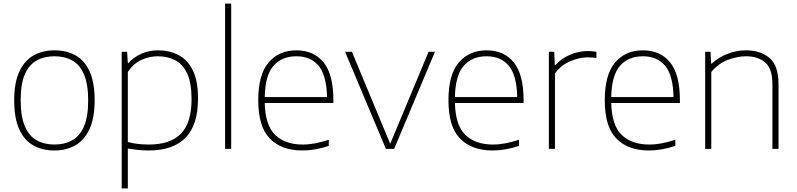

<svg xmlns="http://www.w3.org/2000/svg" viewBox="-20 -828 4434 1068"><path d="M283 9Q216 9 165.5 -19.2Q115 -47.5 87 -109Q59 -170.5 59 -270Q59 -368 87.2 -429.2Q115.5 -490.5 166 -519.2Q216.5 -548 283 -548Q350 -548 400.2 -520Q450.5 -492 478.5 -430.8Q506.5 -369.5 506.5 -270Q506.5 -172 478.2 -110.5Q450 -49 399.8 -20Q349.5 9 283 9ZM283 -24Q340 -24 382 -47.8Q424 -71.5 447.2 -125.2Q470.5 -179 470.5 -269Q470.5 -360 447.2 -414Q424 -468 382 -491.5Q340 -515 283 -515Q226 -515 183.8 -491.5Q141.5 -468 118.2 -414.5Q95 -361 95 -271.5Q95 -180 118.2 -125.8Q141.5 -71.5 183.8 -47.8Q226 -24 283 -24Z M657 220V-540H687L691 -476.5H694Q722 -509 765 -528.5Q808 -548 859.5 -548Q922 -548 972.2 -522.2Q1022.5 -496.5 1052 -437.8Q1081.5 -379 1081.5 -280Q1081.5 -133 1012.2 -62Q943 9 807 9Q776 9 746 5.8Q716 2.5 691 -1.5V220ZM809 -24Q927 -24 986.2 -84.2Q1045.5 -144.5 1045.5 -276Q1045.5 -367 1021 -419.2Q996.5 -471.5 954 -493.2Q911.5 -515 858 -515Q811.5 -515 767.2 -495Q723 -475 691 -428.5V-38Q743 -24 809 -24Z M1232 0V-808H1266V0Z M1662.5 9Q1546 9 1481.2 -57Q1416.5 -123 1416.5 -270Q1416.5 -413.5 1474.2 -480.8Q1532 -548 1628.5 -548Q1725.5 -548 1780 -480.8Q1834.5 -413.5 1834.5 -270V-255H1452.5Q1455.5 -130.5 1511 -77.2Q1566.5 -24 1664.5 -24Q1698 -24 1733.2 -30.8Q1768.5 -37.5 1809 -50.5V-16.5Q1732.5 9 1662.5 9ZM1628.5 -515Q1548.5 -515 1501.8 -462.5Q1455 -410 1452.5 -288H1799Q1796.5 -409.5 1752.2 -462.2Q1708 -515 1628.5 -515Z M2126.5 0 1899.5 -540H1937.5L2150.5 -28L2364 -540H2399.5L2172.5 0Z M2720.5 9Q2604 9 2539.2 -57Q2474.5 -123 2474.5 -270Q2474.5 -413.5 2532.2 -480.8Q2590 -548 2686.5 -548Q2783.5 -548 2838 -480.8Q2892.5 -413.5 2892.5 -270V-255H2510.5Q2513.5 -130.5 2569 -77.2Q2624.5 -24 2722.5 -24Q2756 -24 2791.2 -30.8Q2826.5 -37.5 2867 -50.5V-16.5Q2790.5 9 2720.5 9ZM2686.5 -515Q2606.5 -515 2559.8 -462.5Q2513 -410 2510.5 -288H2857Q2854.5 -409.5 2810.2 -462.2Q2766 -515 2686.5 -515Z M3033 0V-540H3063L3066 -466.5H3070Q3102.5 -503 3151 -523.5Q3199.5 -544 3248 -544Q3275 -544 3297.5 -540V-506Q3285.5 -507.5 3273.8 -508.2Q3262 -509 3248 -509Q3204.5 -509 3153 -487.8Q3101.5 -466.5 3067 -420V0Z M3590 9Q3473.5 9 3408.8 -57Q3344 -123 3344 -270Q3344 -413.5 3401.8 -480.8Q3459.5 -548 3556 -548Q3653 -548 3707.5 -480.8Q3762 -413.5 3762 -270V-255H3380Q3383 -130.5 3438.5 -77.2Q3494 -24 3592 -24Q3625.5 -24 3660.8 -30.8Q3696 -37.5 3736.5 -50.5V-16.5Q3660 9 3590 9ZM3556 -515Q3476 -515 3429.2 -462.5Q3382.5 -410 3380 -288H3726.5Q3724 -409.5 3679.8 -462.2Q3635.5 -515 3556 -515Z M3902.5 0V-540H3932.5L3935.5 -474.5H3939.5Q3978 -510 4027.2 -529Q4076.5 -548 4129.5 -548Q4210.5 -548 4260.5 -505.5Q4310.5 -463 4310.5 -359.5V0H4276.5V-360Q4276.5 -445.5 4236.8 -480.2Q4197 -515 4129 -515Q4083.5 -515 4030 -495.5Q3976.5 -476 3936.5 -427.5V0Z"/></svg>

Font: Encode Sans SemiExpanded SemiExpanded Thin
Style: Regular
Weight: 100
Width: 6
Designer: Multiple Designers
Foundry: Impallari Type
Version: Version 3.000; ttfautohint (v1.8.3) -l 8 -r 50 -G 200 -x 14 